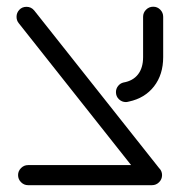

<svg xmlns="http://www.w3.org/2000/svg" viewBox="-20 -543 526 563"><path d="M28.5 -493.7Q28.5 -505.6 36.7 -514.3Q44.8 -523 57.8 -523Q71.5 -523 80.4 -512.2L448.1 -48.1H373L34.8 -475.2Q28.5 -483 28.5 -493.7ZM33 -29.6Q33 -41.5 41.7 -50.2Q50.4 -58.9 62.2 -58.9H425.6Q437.8 -58.9 446.5 -50.2Q455.2 -41.5 455.2 -29.6Q455.2 -17.4 446.5 -8.7Q437.8 0 425.6 0H62.2Q50.4 0 41.7 -8.7Q33 -17.4 33 -29.6ZM349.3 -243.7Q337.4 -243.7 328.7 -252Q320 -260.4 320 -273Q320 -283 326.3 -290.9Q332.6 -298.9 342.2 -301.1Q370 -305.9 384.8 -325Q399.6 -344.1 399.6 -375.6V-493.7Q399.6 -505.9 408.3 -514.6Q417 -523.3 429.3 -523.3Q441.5 -523.3 450 -514.6Q458.5 -505.9 458.5 -493.7V-375.6Q458.5 -324.4 431.7 -289.8Q404.8 -255.2 358.1 -245.2Q352.2 -243.7 349.3 -243.7Z"/></svg>

Font: 26F Galaxy Hebrew Medium
Style: Regular
Weight: 500
Designer: C₂₉H₂₅N₃O₅
Version: Version 1.000